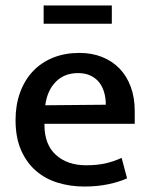

<svg xmlns="http://www.w3.org/2000/svg" viewBox="-20 -674 549 704"><path d="M474 -220H143V-216Q143 -144 185 -106Q227 -68 296 -68Q334 -68 364.5 -74.5Q395 -81 426 -95L446 -20Q417 -7 377 1.5Q337 10 289 10Q238 10 192 -4Q146 -18 111.5 -48Q77 -78 57 -124Q37 -170 37 -234Q37 -289 53.5 -334.5Q70 -380 100.5 -412.5Q131 -445 174.5 -462.5Q218 -480 271 -480Q317 -480 354.5 -465Q392 -450 418.5 -422.5Q445 -395 459.5 -355.5Q474 -316 474 -268ZM368 -290Q368 -314 362 -335Q356 -356 344 -371.5Q332 -387 312.5 -396.5Q293 -406 266 -406Q216 -406 184.5 -374Q153 -342 146 -288ZM390 -654V-587H140V-654Z"/></svg>

Font: Mukta Mahee Medium
Style: Regular
Weight: 500
Designer: Shuchita Grover, Noopur Datye, Girish Dalvi, Yashodeep Gholap
Foundry: Ek Type
Version: Version 2.538;PS 1.000;hotconv 16.6.51;makeotf.lib2.5.65220;